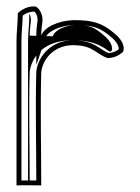

<svg xmlns="http://www.w3.org/2000/svg" viewBox="-20 -550 425 582"><path d="M30 12C56 11 79 12 105 12C105 -103 102 -220 105 -332C111 -376 148 -413 201 -413C263 -413 269 -387 306 -374C324 -374 340 -381 353 -393C361 -414 343 -435 329 -447C290 -481 261 -489 203 -489C156 -487 114 -468 105 -442C105 -454 106 -467 108 -480C112 -502 102 -522 89 -530C66 -533 45 -521 34 -510C34 -480 30 -452 30 -425ZM45 -3V-425C45 -449 48 -475 49 -503C58 -510 72 -515 84 -515C91 -509 96 -496 93 -482C91 -468 90 -455 90 -442V-353L119 -437C124 -453 158 -472 203 -474C260 -474 282 -468 319 -436C332 -425 341 -410 340 -401C331 -393 320 -390 309 -389C281 -400 266 -428 201 -428C140 -428 97 -385 90 -334V-333V-332C87 -224 90 -113 90 -3ZM65 -3H70C70 -112 67 -225 70 -332V-333C76 -375 109 -428 201 -428C272 -428 297 -403 313 -393C315 -394 317 -395 319 -397C323 -412 310 -430 298 -440C262 -472 248 -474 205 -474C179 -472 147 -461 140 -440L70 -442C70 -454 71 -467 73 -481C75 -491 73 -500 70 -508C69 -508 70 -508 69 -507C69 -478 65 -450 65 -425Z"/></svg>

Font: Snowfall
Style: Eco
Weight: 400
Designer: Jasper
Foundry: Cannot Into Space Fonts
Version: Version 0.9